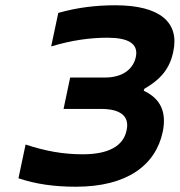

<svg xmlns="http://www.w3.org/2000/svg" viewBox="-20 -699 681 728"><path d="M365 -286C406 -286 476 -276 460 -205C448 -145 391 -114 294 -114C219 -114 153 -126 77 -151L50 -23C116 -1 185 9 268 9C461 9 570 -72 597 -199C612 -272 591 -324 525 -355L527 -362C591 -399 624 -440 637 -503C661 -614 587 -679 417 -679C342 -679 271 -670 201 -650L174 -523C251 -546 319 -556 388 -556C465 -556 506 -534 495 -483C486 -440 449 -405 377 -405H246L221 -286Z"/></svg>

Font: LT Wave Mono Bold
Style: Italic
Weight: 700
Designer: Daniel Lyons
Version: Version 2.5 (Glyphs App)